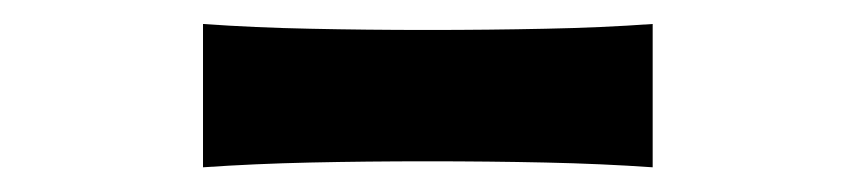

<svg xmlns="http://www.w3.org/2000/svg" viewBox="-20 -796 699 157"><path d="M146 -659.2V-776.4Q188 -773.4 233.6 -772.5Q279.3 -771.5 329.6 -771.5Q379.9 -771.5 426 -772.5Q472.2 -773.4 513.7 -776.4V-659.2Q472.2 -662.1 426 -663.1Q379.9 -664.1 329.6 -664.1Q279.3 -664.1 233.6 -663.1Q188 -662.1 146 -659.2Z"/></svg>

Font: Pinar-FD SemiBold
Style: Regular
Weight: 600
Designer: Amin Abedi
Version: Version 2.000